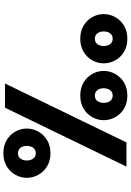

<svg xmlns="http://www.w3.org/2000/svg" viewBox="166 -952 791 1163"><g transform="rotate(-90 561.5 -370.5)"><path d="M1057.6 -137.7Q1057.6 -101.6 1039.6 -68.6Q1021.5 -35.6 988 -15.1Q954.6 5.4 908.2 5.4Q861.8 5.4 828.4 -15.1Q794.9 -35.6 777.1 -68.6Q759.3 -101.6 759.3 -137.7Q759.3 -174.3 777.3 -206.8Q795.4 -239.3 828.9 -259.5Q862.3 -279.8 908.2 -279.8Q954.6 -279.8 988 -259.5Q1021.5 -239.3 1039.6 -206.8Q1057.6 -174.3 1057.6 -137.7ZM952.6 -137.7Q952.6 -161.1 940.9 -176.3Q929.2 -191.4 908.2 -191.4Q887.2 -191.4 875.7 -176.3Q864.3 -161.1 864.3 -137.7Q864.3 -114.7 875.5 -99.1Q886.7 -83.5 908.2 -83.5Q929.7 -83.5 941.2 -99.1Q952.6 -114.7 952.6 -137.7ZM713.4 -137.7Q713.4 -101.6 695.3 -68.6Q677.2 -35.6 643.8 -15.1Q610.4 5.4 564 5.4Q517.6 5.4 484.1 -15.1Q450.7 -35.6 432.9 -68.6Q415 -101.6 415 -137.7Q415 -174.3 433.1 -206.8Q451.2 -239.3 484.6 -259.5Q518.1 -279.8 564 -279.8Q610.4 -279.8 643.8 -259.5Q677.2 -239.3 695.3 -206.8Q713.4 -174.3 713.4 -137.7ZM608.4 -137.7Q608.4 -161.1 596.7 -176.3Q585 -191.4 564 -191.4Q543 -191.4 531.5 -176.3Q520 -161.1 520 -137.7Q520 -114.7 531.2 -99.1Q542.5 -83.5 564 -83.5Q585.4 -83.5 596.9 -99.1Q608.4 -114.7 608.4 -137.7ZM364.3 -603.5Q364.3 -567.4 346.2 -534.4Q328.1 -501.5 294.7 -481Q261.2 -460.4 214.8 -460.4Q168.5 -460.4 135 -481Q101.6 -501.5 83.7 -534.4Q65.9 -567.4 65.9 -603.5Q65.9 -640.1 84 -672.6Q102.1 -705.1 135.5 -725.3Q168.9 -745.6 214.8 -745.6Q261.2 -745.6 294.7 -725.3Q328.1 -705.1 346.2 -672.6Q364.3 -640.1 364.3 -603.5ZM259.3 -603.5Q259.3 -627 247.6 -642.1Q235.8 -657.2 214.8 -657.2Q193.8 -657.2 182.4 -642.1Q170.9 -627 170.9 -603.5Q170.9 -580.6 182.1 -564.9Q193.4 -549.3 214.8 -549.3Q236.3 -549.3 247.8 -564.9Q259.3 -580.6 259.3 -603.5ZM490.7 -735.8H637.2L280.3 0H133.8Z"/></g></svg>

Font: Estedad-FD Black
Style: Regular
Weight: 900
Designer: Amin Abedi
Version: Version 7.3